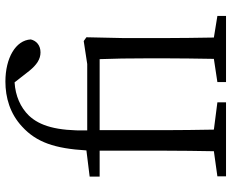

<svg xmlns="http://www.w3.org/2000/svg" viewBox="-93 -764 857 711"><g transform="rotate(-90 335.5 -408.5)"><path d="M552 -45C551 -100 550 -177 550 -228V-379L553 -517L539 -527L454 -514H208C206 -627 225 -690 263 -730C293 -761 336 -780 386 -783L429 -728C451 -701 472 -687 497 -687C523 -687 540 -702 545 -723C542 -779 476 -817 389 -817C330 -817 270 -800 222 -755C164 -702 141 -634 134 -517L37 -505V-468H133V-228C133 -167 132 -106 131 -45L38 -32V0H312V-32L211 -45C210 -106 209 -167 209 -228V-468H472C474 -413 475 -364 475 -287V-228C475 -177 474 -100 473 -45L387 -32V0H632V-32Z"/></g></svg>

Font: Source Han Serif AKR9
Style: Regular
Weight: 400
Designer: Ryoko NISHIZUKA 西塚涼子 (kana & ideographs); Frank Grießhammer (Latin, Greek & Cyrillic); Sandoll Communications 산돌커뮤니케이션, 
Foundry: Adobe Systems Incorporated
Version: Version 1.005;hotconv 1.0.107;makeotfexe 2.5.65593